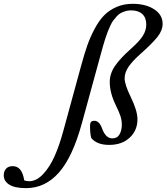

<svg xmlns="http://www.w3.org/2000/svg" viewBox="-295 -745 869 1002"><path d="M-158.7 236.8Q-217.3 236.8 -246.3 218.8Q-275.4 200.7 -275.4 169.9Q-275.4 148.9 -263.4 135.5Q-251.5 122.1 -229 122.1Q-204.6 122.1 -189.7 139.9Q-174.8 157.7 -168.5 196.3Q-156.7 200.7 -143.1 200.7Q-105 200.7 -70.3 164.1Q-35.6 127.4 -10.3 70.6Q15.1 13.7 35.6 -62.5L128.9 -403.8Q145.5 -464.8 161.1 -509.3Q176.8 -553.7 200 -596.7Q223.1 -639.6 249.8 -666.3Q276.4 -692.9 314 -709Q351.6 -725.1 397.5 -725.1Q465.3 -725.1 509.5 -696.5Q553.7 -668 553.7 -620.6Q553.7 -586.9 527.6 -553.5Q501.5 -520 439.9 -465.3Q396.5 -426.8 376 -396.7Q355.5 -366.7 355.5 -336.4Q355.5 -304.2 386.2 -241.2Q422.4 -167.5 422.4 -122.6Q422.4 -64 381.6 -26.4Q340.8 11.2 274.9 11.2Q210.4 11.2 181.2 -24.9Q174.8 -47.4 174.8 -87.9Q174.8 -102.1 179.9 -108.4Q185.1 -114.7 197.3 -114.7Q222.7 -114.7 237.3 -75.7Q255.9 -22.9 291.5 -22.9Q316.9 -22.9 328.9 -43.9Q340.8 -64.9 340.8 -94.7Q340.8 -117.2 333.5 -139.4Q326.2 -161.6 309.6 -195.3Q277.8 -259.3 277.8 -317.4Q277.8 -360.8 304.9 -400.6Q332 -440.4 389.2 -491.2Q434.6 -531.7 451.4 -559.6Q468.3 -587.4 468.3 -616.7Q468.3 -652.8 447.5 -671.9Q426.8 -690.9 388.7 -690.9Q373.5 -690.9 359.9 -686.8Q346.2 -682.6 335.2 -676.8Q324.2 -670.9 313.7 -659.2Q303.2 -647.5 295.7 -637.5Q288.1 -627.4 280 -609.4Q272 -591.3 266.6 -578.1Q261.2 -564.9 253.9 -541.7Q246.6 -518.6 242.4 -503.7Q238.3 -488.8 231 -462.4L132.8 -103.5Q84.5 73.7 12.7 155.3Q-59.1 236.8 -158.7 236.8Z"/></svg>

Font: Elstob 10pt Medium
Style: Italic
Weight: 500
Italic angle: -20°
Designer: Peter S. Baker
Version: Version 1.015